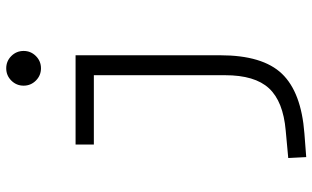

<svg xmlns="http://www.w3.org/2000/svg" viewBox="-216 -568 1018 626"><g transform="rotate(-90 293.0 -255.0)"><path d="M93.8 234.4 90.8 175.8 180.7 167.5Q275.4 159.2 318.1 113Q360.8 66.9 360.8 -30.3V-458H134.8V-517.6H425.8V-45.9Q425.8 92.3 365.5 155.3Q305.2 218.3 170.9 228.5ZM383.3 -630.4Q359.9 -630.4 343.3 -647Q326.7 -663.6 326.7 -687Q326.7 -710.4 343.3 -727.1Q359.9 -743.7 383.3 -743.7Q406.7 -743.7 423.3 -727.1Q439.9 -710.4 439.9 -687Q439.9 -663.6 423.3 -647Q406.7 -630.4 383.3 -630.4Z"/></g></svg>

Font: Cascadia Mono PL Light
Style: Regular
Weight: 300
Monospace: yes
Designer: Aaron Bell
Foundry: Saja Typeworks
Version: Version 2404.023; ttfautohint (v1.8.4)